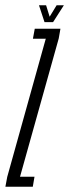

<svg xmlns="http://www.w3.org/2000/svg" viewBox="-64 -709 262 729"><path d="M-43.5 0H60.5L67 -38H12L13 -41.5L159 -563L165.5 -600H68L61 -562H110.5L109.5 -561L-36.5 -37.5ZM105 -625H137.5L178.5 -689H151L124.5 -645.5L111 -689H84Z"/></svg>

Font: Anybody UltraCondensed Light
Style: Italic
Weight: 300
Width: 1
Italic angle: -10°
Version: Version 1.113;gftools[0.9.25]